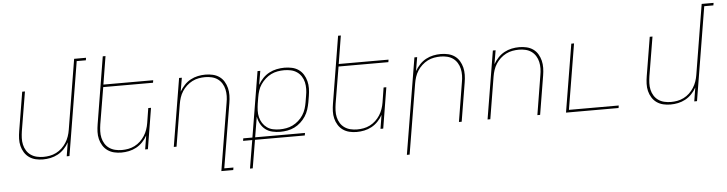

<svg xmlns="http://www.w3.org/2000/svg" viewBox="-53 -992 5541 1463"><g transform="rotate(-5 2718.0 -260.0)"><path d="M242 8Q213 8 186 1.5Q159 -5 137 -20.5Q115 -36 100.5 -59.5Q86 -83 79.5 -109.5Q73 -136 74 -165Q75 -194 80 -223L129 -520H150L100 -220Q96 -194 95 -168Q94 -142 99.5 -117.5Q105 -93 118 -72Q131 -51 151 -37Q171 -23 196 -17Q221 -11 247 -11Q271 -11 296 -15.5Q321 -20 345 -32Q369 -44 388.5 -62.5Q408 -81 422 -103Q436 -125 444.5 -149.5Q453 -174 457 -199L545 -735H636L633 -716H563L445 0H424L441 -105Q427 -79 405 -56Q383 -33 356 -18.5Q329 -4 300 2Q271 8 242 8Z M842 8Q813 8 786 1.5Q759 -5 737 -20.5Q715 -36 700.5 -59.5Q686 -83 679.5 -109.5Q673 -136 674 -165Q675 -194 680 -223L764 -735H785L750 -520H1131L1128 -501H747L700 -220Q696 -194 695 -168Q694 -142 699.5 -117.5Q705 -93 718 -72Q731 -51 751 -37Q771 -23 796 -17Q821 -11 847 -11Q871 -11 896 -15.5Q921 -20 945 -32Q969 -44 988.5 -62.5Q1008 -81 1022 -103Q1036 -125 1044.5 -149.5Q1053 -174 1057 -199L1075 -312H1096L1045 0H1024L1041 -105Q1027 -79 1005 -56Q983 -33 956 -18.5Q929 -4 900 2Q871 8 842 8Z M1588 215 1673 -300Q1678 -326 1678.5 -352Q1679 -378 1673.5 -402.5Q1668 -427 1655 -448Q1642 -469 1622.5 -483Q1603 -497 1578 -503Q1553 -509 1527 -509Q1503 -509 1477.5 -504.5Q1452 -500 1428.5 -488Q1405 -476 1385 -457.5Q1365 -439 1351 -417Q1337 -395 1329 -370.5Q1321 -346 1317 -321L1264 0H1243L1329 -520H1350L1332 -415Q1347 -441 1368.5 -464Q1390 -487 1417 -501.5Q1444 -516 1473 -522Q1502 -528 1531 -528Q1560 -528 1587.5 -521.5Q1615 -515 1637 -499.5Q1659 -484 1673 -460.5Q1687 -437 1693.5 -410.5Q1700 -384 1699.5 -355Q1699 -326 1694 -297L1612 196H1682L1679 215Z M1807 215 1843 0H1773L1776 -19H1846L1929 -520H1950L1932 -414Q1947 -441 1969 -464Q1991 -487 2018.5 -501.5Q2046 -516 2076 -522Q2106 -528 2135 -528Q2164 -528 2192 -522Q2220 -516 2242.5 -500.5Q2265 -485 2279.5 -461.5Q2294 -438 2301 -411Q2308 -384 2307.5 -355Q2307 -326 2302 -297L2294 -249Q2289 -222 2280.5 -195Q2272 -168 2256 -143.5Q2240 -119 2218 -99Q2196 -79 2170.5 -66.5Q2145 -54 2117 -49Q2089 -44 2062 -44Q2031 -44 2001 -51Q1971 -58 1948.5 -75.5Q1926 -93 1912 -119Q1898 -145 1893 -175L1867 -19H2248L2245 0H1864L1828 215ZM2059 -63Q2084 -63 2109.5 -67.5Q2135 -72 2158.5 -83.5Q2182 -95 2203 -113.5Q2224 -132 2238.5 -154.5Q2253 -177 2261 -202Q2269 -227 2273 -252L2281 -300Q2286 -326 2286.5 -352.5Q2287 -379 2281.5 -403.5Q2276 -428 2262.5 -449Q2249 -470 2228.5 -484Q2208 -498 2183 -503.5Q2158 -509 2131 -509Q2106 -509 2080.5 -504.5Q2055 -500 2031.5 -488.5Q2008 -477 1987.5 -458.5Q1967 -440 1952 -418Q1937 -396 1929 -371Q1921 -346 1917 -321L1909 -273Q1905 -247 1904 -220.5Q1903 -194 1909 -169.5Q1915 -145 1928.5 -124Q1942 -103 1962 -88.5Q1982 -74 2007 -68.5Q2032 -63 2059 -63Z M2642 8Q2613 8 2586 1.5Q2559 -5 2537 -20.5Q2515 -36 2500.5 -59.5Q2486 -83 2479.5 -109.5Q2473 -136 2474 -165Q2475 -194 2480 -223L2564 -735H2585L2550 -520H2931L2928 -501H2547L2500 -220Q2496 -194 2495 -168Q2494 -142 2499.5 -117.5Q2505 -93 2518 -72Q2531 -51 2551 -37Q2571 -23 2596 -17Q2621 -11 2647 -11Q2671 -11 2696 -15.5Q2721 -20 2745 -32Q2769 -44 2788.5 -62.5Q2808 -81 2822 -103Q2836 -125 2844.5 -149.5Q2853 -174 2857 -199L2875 -312H2896L2845 0H2824L2841 -105Q2827 -79 2805 -56Q2783 -33 2756 -18.5Q2729 -4 2700 2Q2671 8 2642 8Z M3007 215 3129 -520H3150L3132 -415Q3147 -441 3168.5 -464Q3190 -487 3217 -501.5Q3244 -516 3273 -522Q3302 -528 3331 -528Q3360 -528 3387.5 -521.5Q3415 -515 3437 -499.5Q3459 -484 3473 -460.5Q3487 -437 3493.5 -410.5Q3500 -384 3499.5 -355Q3499 -326 3494 -297L3445 0H3424L3473 -300Q3478 -326 3478.5 -352Q3479 -378 3473.5 -402.5Q3468 -427 3455 -448Q3442 -469 3422.5 -483Q3403 -497 3378 -503Q3353 -509 3327 -509Q3303 -509 3277.5 -504.5Q3252 -500 3228.5 -488Q3205 -476 3185 -457.5Q3165 -439 3151 -417Q3137 -395 3129 -370.5Q3121 -346 3117 -321L3028 215Z M3643 0 3729 -520H3750L3732 -415Q3747 -441 3768.5 -464Q3790 -487 3817 -501.5Q3844 -516 3873 -522Q3902 -528 3931 -528Q3960 -528 3987.5 -521.5Q4015 -515 4037 -499.5Q4059 -484 4073 -460.5Q4087 -437 4093.5 -410.5Q4100 -384 4099.5 -355Q4099 -326 4094 -297L4045 0H4024L4073 -300Q4078 -326 4078.5 -352Q4079 -378 4073.5 -402.5Q4068 -427 4055 -448Q4042 -469 4022.5 -483Q4003 -497 3978 -503Q3953 -509 3927 -509Q3903 -509 3877.5 -504.5Q3852 -500 3828.5 -488Q3805 -476 3785 -457.5Q3765 -439 3751 -417Q3737 -395 3729 -370.5Q3721 -346 3717 -321L3664 0Z M4243 0 4329 -520H4350L4267 -19H4648L4645 0Z M5042 8Q5013 8 4986 1.5Q4959 -5 4937 -20.5Q4915 -36 4900.5 -59.5Q4886 -83 4879.5 -109.5Q4873 -136 4874 -165Q4875 -194 4880 -223L4929 -520H4950L4900 -220Q4896 -194 4895 -168Q4894 -142 4899.5 -117.5Q4905 -93 4918 -72Q4931 -51 4951 -37Q4971 -23 4996 -17Q5021 -11 5047 -11Q5071 -11 5096 -15.5Q5121 -20 5145 -32Q5169 -44 5188.5 -62.5Q5208 -81 5222 -103Q5236 -125 5244.5 -149.5Q5253 -174 5257 -199L5345 -735H5436L5433 -716H5363L5245 0H5224L5241 -105Q5227 -79 5205 -56Q5183 -33 5156 -18.5Q5129 -4 5100 2Q5071 8 5042 8Z"/></g></svg>

Font: Iosevka Thin Extended
Style: Italic
Weight: 100
Width: 7
Italic angle: -9°
Monospace: yes
Designer: Belleve Invis
Foundry: Belleve Invis
Version: Version 32.5.0; ttfautohint (v1.8.4)